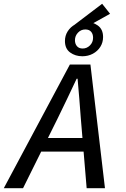

<svg xmlns="http://www.w3.org/2000/svg" viewBox="-48 -997 668 1017"><path d="M383 -839 343 -863 493 -977 535 -924ZM-28 0 322 -655H431L508 0H411L380 -371Q376 -422 372 -475Q368 -528 363 -580H358Q333 -527 309 -476.5Q285 -426 259 -373L74 0ZM133 -194 150 -266H441L427 -194ZM388 -699Q351 -699 323.5 -719Q296 -739 296 -780Q296 -808 310.5 -831Q325 -854 350.5 -868Q376 -882 406 -882Q442 -882 470 -862Q498 -842 498 -801Q498 -772 483.5 -749Q469 -726 444 -712.5Q419 -699 388 -699ZM390 -740Q412 -740 428.5 -756.5Q445 -773 445 -797Q445 -817 434.5 -829Q424 -841 404 -841Q381 -841 365 -824Q349 -807 349 -784Q349 -765 359.5 -752.5Q370 -740 390 -740Z"/></svg>

Font: Source Code Pro ExtraLight Medium
Style: Italic
Weight: 500
Italic angle: -11°
Monospace: yes
Version: Version 1.016;hotconv 1.0.116;makeotfexe 2.5.65601